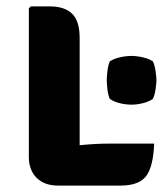

<svg xmlns="http://www.w3.org/2000/svg" viewBox="-20 -576 522 599"><path d="M461 -128Q458 -55 435.5 -26Q413 3 355.5 3H161.5Q118.5 3 94.2 -21.2Q70 -45.5 70 -86.5V-550L76 -556H136Q181.5 -556 205 -533.2Q228.5 -510.5 228.5 -457.5V-123Q280 -128 321 -128ZM313 -326Q313 -335 315 -353.2Q317 -371.5 322.5 -384.5Q335.5 -393 354 -397.2Q372.5 -401.5 390.5 -401.5Q407 -401.5 425.5 -397.2Q444 -393 457 -384.5Q463 -371.5 465.5 -353.2Q468 -335 468 -326Q468 -316.5 465.5 -298.5Q463 -280.5 457 -267.5Q444 -258.5 425.5 -254Q407 -249.5 390.5 -249.5Q372.5 -249.5 354 -254Q335.5 -258.5 322.5 -267.5Q317 -280.5 315 -298.5Q313 -316.5 313 -326Z"/></svg>

Font: Signika SC
Style: Bold
Weight: 700
Designer: Anna Giedryś
Foundry: Anna Giedryś
Version: Version 2.000; ttfautohint (v1.8.3) -l 8 -r 50 -G 200 -x 9 -